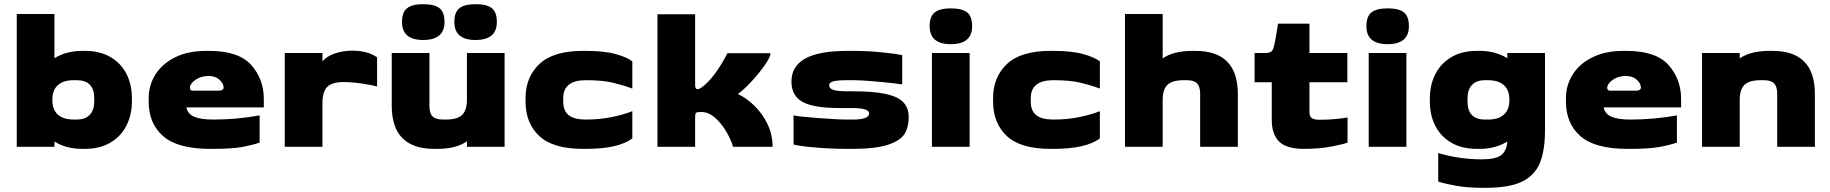

<svg xmlns="http://www.w3.org/2000/svg" viewBox="-20 -701 8738 917"><path d="M610 -232V-216Q610 -153 584 -101.5Q558 -50 507.5 -20Q457 10 386 10H372Q296 10 240 -25V0H60V-634H240V-423Q297 -458 372 -458H386Q457 -458 507.5 -428.5Q558 -399 584 -348Q610 -297 610 -232ZM430 -232Q430 -318 346 -318H332Q283 -318 256.5 -294.5Q230 -271 230 -224Q230 -177 256.5 -153.5Q283 -130 332 -130H346Q387 -130 408.5 -152.5Q430 -175 430 -216Z M870 -188Q877 -156 908.5 -143Q940 -130 998 -130Q1113 -130 1220 -150V-20Q1182 -7 1133 1.5Q1084 10 998 10H984Q829 10 759.5 -50.5Q690 -111 690 -216V-232Q690 -294 722.5 -345.5Q755 -397 817 -427.5Q879 -458 964 -458H978Q1120 -458 1180 -390.5Q1240 -323 1240 -228V-188ZM897 -305Q887 -293 887 -282Q887 -268 901 -268H1024Q1048 -268 1048 -283Q1048 -302 1028.5 -320Q1009 -338 977 -338Q949 -338 929 -328.5Q909 -319 897 -305Z M1520 -448V-408Q1541 -433 1580.5 -446Q1620 -459 1662 -459Q1737 -459 1781 -427V-288Q1765 -293 1715 -301Q1665 -309 1621 -309Q1566 -309 1543 -286Q1520 -263 1520 -208V0H1340V-448Z M2390 -448V0H2210V-26Q2159 10 2068 10H2054Q1851 10 1851 -196V-448H2031V-196Q2031 -160 2046 -145Q2061 -130 2095 -130H2109Q2164 -130 2187 -152Q2210 -174 2210 -224V-448ZM2150 -596Q2150 -643 2174.5 -662Q2199 -681 2251 -681Q2305 -681 2329 -662Q2353 -643 2353 -596Q2353 -510 2251 -510Q2150 -510 2150 -596ZM1900 -596Q1900 -643 1924.5 -662Q1949 -681 2001 -681Q2055 -681 2079 -662Q2103 -643 2103 -596Q2103 -510 2001 -510Q1900 -510 1900 -596Z M2490 -216V-232Q2490 -333 2556.5 -395.5Q2623 -458 2764 -458H2778Q2867 -458 2921.5 -442.5Q2976 -427 3000 -408V-278Q2957 -294 2907.5 -306Q2858 -318 2778 -318Q2670 -318 2670 -232V-216Q2670 -172 2696 -151Q2722 -130 2778 -130Q2845 -130 2902.5 -142Q2960 -154 3000 -170V-40Q2934 10 2778 10H2764Q2621 10 2555.5 -51.5Q2490 -113 2490 -216Z M3300 -633V-294Q3300 -275 3312 -275Q3320 -275 3332 -284Q3395 -331 3454 -447H3660Q3660 -429 3632 -389Q3604 -349 3566.5 -309Q3529 -269 3504 -252Q3545 -233 3583.5 -195.5Q3622 -158 3646 -107.5Q3670 -57 3670 0H3481Q3473 -30 3450.5 -69.5Q3428 -109 3396.5 -137.5Q3365 -166 3330 -166Q3314 -166 3308.5 -164.5Q3303 -163 3301.5 -157.5Q3300 -152 3300 -135V0H3120V-633Z M4320 -141Q4320 -94 4300.5 -62Q4281 -30 4222 -10Q4163 10 4052 10H4031Q3945 10 3868.5 3Q3792 -4 3770 -11V-150Q3787 -145 3883 -137.5Q3979 -130 4030 -130H4052Q4131 -130 4131 -159Q4131 -185 4051 -185H3990Q3867 -185 3813.5 -214Q3760 -243 3760 -312Q3760 -384 3825 -421Q3890 -458 4030 -458H4052Q4124 -458 4192.5 -451Q4261 -444 4289 -438V-298Q4257 -303 4178 -310.5Q4099 -318 4052 -318H4030Q3979 -318 3959.5 -312.5Q3940 -307 3940 -294Q3940 -279 3959 -272Q3978 -265 4030 -265H4052Q4153 -265 4211.5 -252Q4270 -239 4295 -212Q4320 -185 4320 -141Z M4420 -576Q4420 -623 4444.5 -642Q4469 -661 4521 -661Q4575 -661 4599 -642Q4623 -623 4623 -576Q4623 -490 4521 -490Q4420 -490 4420 -576ZM4431 -448H4611V0H4431Z M4723 -216V-232Q4723 -333 4789.5 -395.5Q4856 -458 4997 -458H5011Q5100 -458 5154.5 -442.5Q5209 -427 5233 -408V-278Q5190 -294 5140.5 -306Q5091 -318 5011 -318Q4903 -318 4903 -232V-216Q4903 -172 4929 -151Q4955 -130 5011 -130Q5078 -130 5135.5 -142Q5193 -154 5233 -170V-40Q5167 10 5011 10H4997Q4854 10 4788.5 -51.5Q4723 -113 4723 -216Z M5892 -252V0H5712V-252Q5712 -288 5697 -303Q5682 -318 5648 -318H5634Q5579 -318 5556 -296Q5533 -274 5533 -224V0H5353V-634H5533V-422Q5584 -458 5675 -458H5689Q5892 -458 5892 -252Z M6054 -128V-308H5972V-448H6024Q6042 -448 6051 -454.5Q6060 -461 6064 -478Q6071 -504 6084 -588H6234V-448H6415V-308H6234V-170Q6233 -146 6244.5 -137.5Q6256 -129 6282 -129Q6326 -129 6364.5 -133Q6403 -137 6416 -140V-20Q6396 -12 6338.5 -1Q6281 10 6207 10Q6124 10 6089 -25Q6054 -60 6054 -128Z M6506 -576Q6506 -623 6530.5 -642Q6555 -661 6607 -661Q6661 -661 6685 -642Q6709 -623 6709 -576Q6709 -490 6607 -490Q6506 -490 6506 -576ZM6517 -448H6697V0H6517Z M7359 -448V-80Q7359 19 7334 78.5Q7309 138 7248 167Q7187 196 7077 196H7057Q6989 196 6933 186Q6877 176 6849 166V30Q6950 60 7058 60Q7124 60 7150 39.5Q7176 19 7179 -25Q7122 10 7047 10H7033Q6962 10 6911.5 -19.5Q6861 -49 6835 -100Q6809 -151 6809 -216V-232Q6809 -295 6835 -346.5Q6861 -398 6911.5 -428Q6962 -458 7033 -458H7047Q7122 -458 7179 -423V-448ZM7189 -224Q7189 -271 7162.5 -294.5Q7136 -318 7087 -318H7073Q7032 -318 7010.5 -295.5Q6989 -273 6989 -232V-216Q6989 -130 7073 -130H7087Q7136 -130 7162.5 -153.5Q7189 -177 7189 -224Z M7639 -188Q7646 -156 7677.5 -143Q7709 -130 7767 -130Q7882 -130 7989 -150V-20Q7951 -7 7902 1.5Q7853 10 7767 10H7753Q7598 10 7528.5 -50.5Q7459 -111 7459 -216V-232Q7459 -294 7491.5 -345.5Q7524 -397 7586 -427.5Q7648 -458 7733 -458H7747Q7889 -458 7949 -390.5Q8009 -323 8009 -228V-188ZM7666 -305Q7656 -293 7656 -282Q7656 -268 7670 -268H7793Q7817 -268 7817 -283Q7817 -302 7797.5 -320Q7778 -338 7746 -338Q7718 -338 7698 -328.5Q7678 -319 7666 -305Z M8648 -252V0H8468V-252Q8468 -288 8453 -303Q8438 -318 8404 -318H8390Q8335 -318 8312 -296Q8289 -274 8289 -224V0H8109V-448H8289V-422Q8340 -458 8431 -458H8445Q8648 -458 8648 -252Z"/></svg>

Font: Dashboard
Style: Regular
Weight: 400
Designer: jaiki
Version: Version 1.000